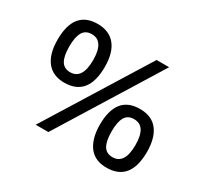

<svg xmlns="http://www.w3.org/2000/svg" viewBox="-132 -823 1093 1025"><g transform="rotate(30 414.0 -311.0)"><path d="M646.5 -622.1 261.2 0H183.1L569.3 -622.1ZM479.5 -171.4Q479.5 -351.6 624 -351.6Q732.4 -351.6 761.2 -247.6Q770.5 -213.9 770.5 -171.4Q770.5 9.8 624 9.8Q518.1 9.8 488.8 -95.7Q479.5 -128.9 479.5 -171.4ZM624 -54.7Q698.7 -54.7 698.7 -171.9Q698.7 -289.1 624 -288.6Q585.9 -289.1 568.8 -259.8Q551.8 -230.5 551.8 -171.9Q551.8 -113.3 568.8 -84Q585.9 -54.7 624 -54.7ZM57.1 -451.7Q57.1 -631.8 201.7 -631.8Q272.9 -631.8 311 -585.4Q348.6 -539.1 348.6 -451.7Q348.6 -270.5 201.7 -270.5Q131.8 -270.5 94.2 -317.4Q57.1 -364.7 57.1 -451.7ZM201.7 -334.5Q276.4 -334.5 276.4 -451.7Q276.4 -568.8 201.7 -568.8Q163.6 -568.8 146.5 -539.6Q129.4 -510.3 129.4 -451.7Q129.4 -393.1 146.5 -363.8Q163.6 -334.5 201.7 -334.5Z"/></g></svg>

Font: NotoSans
Style: Regular
Weight: 400
Designer: Monotype Design team
Foundry: Monotype Imaging Inc.
Version: Version 1.04